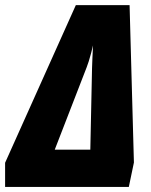

<svg xmlns="http://www.w3.org/2000/svg" viewBox="-47 -737 597 757"><path d="M-26.9 0V-95.2L252 -716.8H463.9L481 -96.2L460.9 0ZM168.9 -147H309.1L315.9 -469.2Q316.9 -488.8 317.4 -508.5Q317.9 -528.3 319.8 -558.1Q316.9 -545.4 312.3 -527.8Q307.6 -510.3 302.7 -494.6Q297.9 -479 294.9 -472.2Z"/></svg>

Font: Open Sans Condensed ExtraBold
Style: Italic
Weight: 800
Width: 3
Italic angle: -12°
Designer: Monotype Design Team
Foundry: Monotype Imaging Inc.
Version: Version 3.003; ttfautohint (v1.8.4)